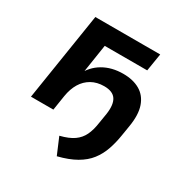

<svg xmlns="http://www.w3.org/2000/svg" viewBox="-158 -615 891 928"><g transform="rotate(30 288.0 -151.0)"><path d="M285 187 246 95Q294 83 321 64Q348 45 362 16Q376 -13 382 -56L391 -111Q399 -166 381 -193.5Q363 -221 315 -221Q275 -221 245 -204Q215 -187 196.5 -156.5Q178 -126 171 -83L158 0H33L110 -489H472L456 -391H219L191 -210H180Q205 -263 253 -291Q301 -319 365 -319Q420 -319 458 -297Q496 -275 512 -229.5Q528 -184 516 -113L507 -58Q500 -13 486.5 25.5Q473 64 449 95Q425 126 385 149Q345 172 285 187Z"/></g></svg>

Font: Nunito Sans 12pt
Style: Bold Italic
Weight: 700
Italic angle: -9°
Designer: Vernon Adams
Foundry: Vernon Adams
Version: Version 3.101;gftools[0.9.27]